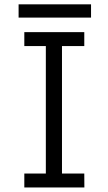

<svg xmlns="http://www.w3.org/2000/svg" viewBox="-20 -846 489 867"><path d="M187 -700.2H259.9V0H187ZM360.6 -700.8V-638.1H89.8V-700.8ZM360.6 -62.4 361 0.4H89.8V-62.4ZM64 -826.3H391.1V-766.5H64Z"/></svg>

Font: DavidDev Light
Style: Regular
Weight: 300
Designer: David.dev
Foundry: David.dev
Version: Version 1.001;FEAKit 1.0